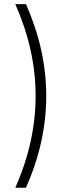

<svg xmlns="http://www.w3.org/2000/svg" viewBox="-20 -718 296 924"><path d="M105 -698.2Q202.6 -477.5 202.6 -256.3Q202.6 -35.2 105 185.5H53.7Q151.4 -35.2 151.4 -256.3Q151.4 -477.5 53.7 -698.2Z"/></svg>

Font: Sansation Light
Style: Light
Weight: 300
Designer: Bernd Montag
Version: Version 1.301